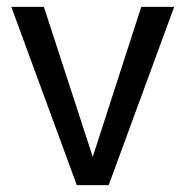

<svg xmlns="http://www.w3.org/2000/svg" viewBox="-20 -540 541 560"><path d="M13 -520H108L250 -84H251L392 -520H488L297 0H204Z"/></svg>

Font: Murecho Thin
Style: Regular
Weight: 400
Version: Version 1.010